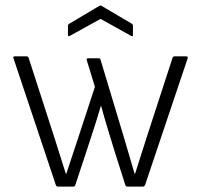

<svg xmlns="http://www.w3.org/2000/svg" viewBox="-20 -692 745 712"><path d="M195 0Q189 0 187 -6L30 -476Q27 -483 35 -483H78Q84 -483 86 -478L181 -184Q192 -150 202.5 -116Q213 -82 224 -48H226Q237 -81 248 -114.5Q259 -148 270 -181L332 -370L302 -468Q299 -476 307 -476H345Q352 -476 353 -470L440 -181Q450 -148 459.5 -114.5Q469 -81 479 -48H481Q492 -82 502.5 -115.5Q513 -149 524 -183L620 -478Q622 -483 627 -483H670Q678 -483 676 -476L518 -6Q515 0 510 0H453Q447 0 445 -5L404 -134Q392 -174 379.5 -214.5Q367 -255 355 -299H354Q341 -255 328 -215Q315 -175 302 -135L259 -5Q257 0 252 0ZM239 -559Q232 -555 232 -562V-595Q232 -602 237 -604L348 -670Q353 -673 357 -670L469 -604Q473 -602 473 -595V-562Q473 -555 466 -559L353 -622Z"/></svg>

Font: Sofia Sans Light
Style: Regular
Weight: 300
Designer: Botio Nikoltchev, Ani Petrova
Foundry: lettersoup
Version: Version 4.100; ttfautohint (v1.8.3)